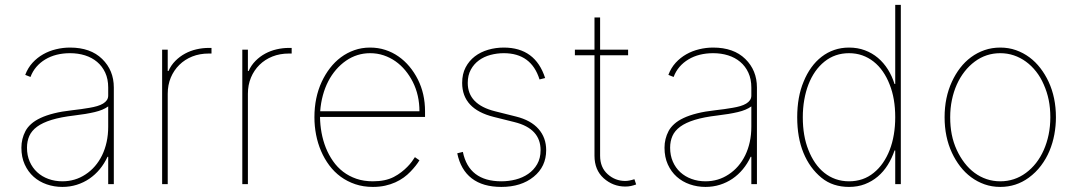

<svg xmlns="http://www.w3.org/2000/svg" viewBox="-20 -747 4368 779"><path d="M83.5 -215.6Q91.6 -230.8 106.5 -244.1Q121.4 -257.5 144.4 -268.3Q167.3 -279.1 199 -287.1Q230.8 -295.1 272.7 -299.7Q291.9 -301.8 309.3 -304.3Q326.7 -306.8 343.8 -309.7Q360.4 -312.5 374.3 -316.6Q388.1 -320.7 398.1 -326.7Q408 -332.7 413.5 -340.7Q419 -348.7 419 -359.4V-392Q419 -426.1 407 -452.2Q394.9 -478.3 373.9 -495.9Q353 -513.5 324.8 -522.4Q296.5 -531.2 264.2 -531.2Q235.4 -531.2 210 -524.9Q184.7 -518.5 163.9 -506Q143.1 -493.6 127.7 -475.7Q112.2 -457.7 103.7 -434.7L82.4 -443.2Q93 -471.6 112 -492.4Q131 -513.1 155.2 -526.8Q179.3 -540.5 207.4 -547.2Q235.4 -554 264.2 -554Q347.3 -554 394.5 -507.8Q441.8 -461.6 441.8 -392V0H419V-110.8H416.2Q403.4 -83.1 384.8 -60.5Q366.1 -38 342.7 -22Q319.2 -6 291.5 2.7Q263.8 11.4 233 11.4Q199.6 11.4 169.4 0.9Q139.2 -9.6 116.5 -29.8Q93.8 -50.1 80.3 -79.7Q66.8 -109.4 66.8 -147.7Q66.8 -183.9 83.5 -215.6ZM89.5 -147.7Q89.5 -116.5 100.5 -91.3Q111.5 -66.1 130.9 -48.3Q150.2 -30.5 176.5 -21Q202.8 -11.4 233 -11.4Q285.2 -11.4 327.1 -39.4Q348.4 -53.3 365.2 -72.8Q382.1 -92.3 394.2 -117Q406.2 -141.7 412.6 -170.8Q419 -199.9 419 -233V-315.3Q398.8 -300.4 364.3 -292.3Q329.9 -284.1 281.2 -278.4Q226.6 -272 189.6 -260.7Q152.7 -249.3 130.5 -233Q108.3 -216.6 98.9 -195.3Q89.5 -174 89.5 -147.7Z M637.8 0V-545.5H660.5V-458.8H663.4Q674 -482.6 691.6 -500.2Q709.2 -517.8 730.8 -529.5Q752.5 -541.2 777.2 -546.9Q801.8 -552.6 826.7 -552.6H838.1V-529.8H826.7Q790.5 -529.8 760.1 -517.8Q729.8 -505.7 707.6 -483.8Q685.4 -462 672.9 -432.2Q660.5 -402.3 660.5 -366.5V0Z M963.1 0V-545.5H985.8V-458.8H988.6Q999.3 -482.6 1016.9 -500.2Q1034.4 -517.8 1056.1 -529.5Q1077.8 -541.2 1102.5 -546.9Q1127.1 -552.6 1152 -552.6H1163.4V-529.8H1152Q1115.8 -529.8 1085.4 -517.8Q1055 -505.7 1032.8 -483.8Q1010.7 -462 998.2 -432.2Q985.8 -402.3 985.8 -366.5V0Z M1255.7 -271.3Q1255.7 -351.6 1285.5 -415.5Q1299.4 -445.3 1318.9 -470.7Q1338.4 -496.1 1363.3 -514.6Q1388.1 -533 1417.8 -543.5Q1447.4 -554 1481.5 -554Q1514.2 -554 1543.1 -544.6Q1572.1 -535.2 1596.6 -518.1Q1621.1 -501.1 1641 -477.3Q1660.9 -453.5 1675.4 -424.7Q1704.5 -366.8 1704.5 -295.5V-272.7H1278.4Q1278.8 -240.4 1284.6 -208.5Q1290.5 -176.5 1302 -147.5Q1313.6 -118.6 1331 -93.6Q1348.4 -68.5 1372.2 -50.2Q1396 -32 1426 -21.7Q1456 -11.4 1492.9 -11.4Q1543.7 -11.4 1577.8 -29.1Q1594.8 -38 1608.5 -48.7Q1622.2 -59.3 1632.6 -70Q1643.1 -80.6 1650.7 -90.9Q1658.4 -101.2 1663.4 -109.4L1681.8 -96.6Q1669.7 -76 1645.6 -50.8Q1633.5 -38 1618.1 -26.8Q1602.6 -15.6 1583.8 -7.1Q1565 1.4 1542.3 6.4Q1519.5 11.4 1492.9 11.4Q1454.2 11.4 1421.5 0.4Q1388.8 -10.7 1362.4 -30Q1335.9 -49.4 1316.1 -76Q1296.2 -102.6 1282.7 -134.1Q1269.2 -165.5 1262.4 -200.5Q1255.7 -235.4 1255.7 -271.3ZM1279.1 -295.5H1681.8Q1681.8 -361.2 1654.8 -414.8Q1642 -440 1624.3 -461.5Q1606.5 -483 1584.5 -498.4Q1562.5 -513.8 1536.6 -522.5Q1510.7 -531.2 1481.5 -531.2Q1428.3 -531.2 1383.9 -500.7Q1361.9 -485.4 1343.6 -464.3Q1325.3 -443.2 1311.8 -417.1Q1298.3 -391 1290 -360.3Q1281.6 -329.5 1279.1 -295.5Z M1835.2 -125 1858 -130.7Q1882.5 -11.4 2014.2 -11.4Q2043.7 -11.4 2072.1 -18.6Q2100.5 -25.9 2123 -41.4Q2145.6 -56.8 2159.4 -80.8Q2173.3 -104.8 2173.3 -137.8Q2173.3 -225.1 2068.2 -251.4L1983 -272.7Q1855.1 -304.7 1855.1 -410.5Q1855.1 -446.7 1869.1 -473.5Q1883.2 -500.4 1906.6 -518.3Q1930 -536.2 1960.6 -545.1Q1991.1 -554 2024.1 -554Q2152 -554 2191.8 -430.4L2169 -424.7Q2135.7 -531.2 2024.1 -531.2Q1996.1 -531.2 1969.8 -524.1Q1943.5 -517 1923.1 -502.1Q1902.7 -487.2 1890.3 -464.5Q1877.8 -441.8 1877.8 -410.5Q1877.8 -323.2 1988.6 -295.5L2073.9 -274.1Q2133.9 -259.2 2165 -223.7Q2196 -188.2 2196 -137.8Q2196 -71 2145.2 -29.8Q2094.5 11.4 2014.2 11.4Q1938.9 11.4 1894 -23.3Q1849.1 -57.9 1835.2 -125Z M2312.5 -522.7V-545.5H2392V-676.1H2414.8V-545.5H2528.4V-522.7H2414.8V-115.1Q2414.8 -67.5 2445.7 -40.1Q2476.2 -12.8 2517 -12.8Q2532 -12.8 2554 -19.9L2561.1 1.4Q2550.4 5.3 2540.1 7.6Q2529.8 9.9 2517 9.9Q2467.3 9.9 2429.3 -23.8Q2392 -57.5 2392 -115.1V-522.7Z M2692.8 -215.6Q2701 -230.8 2715.9 -244.1Q2730.8 -257.5 2753.7 -268.3Q2776.6 -279.1 2808.4 -287.1Q2840.2 -295.1 2882.1 -299.7Q2901.3 -301.8 2918.7 -304.3Q2936.1 -306.8 2953.1 -309.7Q2969.8 -312.5 2983.7 -316.6Q2997.5 -320.7 3007.5 -326.7Q3017.4 -332.7 3022.9 -340.7Q3028.4 -348.7 3028.4 -359.4V-392Q3028.4 -426.1 3016.3 -452.2Q3004.3 -478.3 2983.3 -495.9Q2962.4 -513.5 2934.1 -522.4Q2905.9 -531.2 2873.6 -531.2Q2844.8 -531.2 2819.4 -524.9Q2794 -518.5 2773.3 -506Q2752.5 -493.6 2737 -475.7Q2721.6 -457.7 2713.1 -434.7L2691.8 -443.2Q2702.4 -471.6 2721.4 -492.4Q2740.4 -513.1 2764.6 -526.8Q2788.7 -540.5 2816.8 -547.2Q2844.8 -554 2873.6 -554Q2956.7 -554 3003.9 -507.8Q3051.1 -461.6 3051.1 -392V0H3028.4V-110.8H3025.6Q3012.8 -83.1 2994.1 -60.5Q2975.5 -38 2952.1 -22Q2928.6 -6 2900.9 2.7Q2873.2 11.4 2842.3 11.4Q2808.9 11.4 2778.8 0.9Q2748.6 -9.6 2725.9 -29.8Q2703.1 -50.1 2689.6 -79.7Q2676.1 -109.4 2676.1 -147.7Q2676.1 -183.9 2692.8 -215.6ZM2698.9 -147.7Q2698.9 -116.5 2709.9 -91.3Q2720.9 -66.1 2740.2 -48.3Q2759.6 -30.5 2785.9 -21Q2812.1 -11.4 2842.3 -11.4Q2894.5 -11.4 2936.4 -39.4Q2957.7 -53.3 2974.6 -72.8Q2991.5 -92.3 3003.6 -117Q3015.6 -141.7 3022 -170.8Q3028.4 -199.9 3028.4 -233V-315.3Q3008.2 -300.4 2973.7 -292.3Q2939.3 -284.1 2890.6 -278.4Q2835.9 -272 2799 -260.7Q2762.1 -249.3 2739.9 -233Q2717.7 -216.6 2708.3 -195.3Q2698.9 -174 2698.9 -147.7Z M3240.4 -415.5Q3253.2 -447.4 3271.7 -473Q3290.1 -498.6 3313.6 -516.7Q3337 -534.8 3364.9 -544.4Q3392.8 -554 3424.7 -554Q3459.5 -554 3489 -543Q3518.5 -532 3541.9 -512.3Q3565.3 -492.5 3582.4 -465.4Q3599.4 -438.2 3609.4 -406.2H3612.2V-727.3H3634.9V0H3612.2V-136.4H3609.4Q3598.7 -104.8 3581.7 -77.6Q3564.6 -50.4 3541.4 -30.7Q3518.1 -11 3489 0.2Q3459.9 11.4 3424.7 11.4Q3392.4 11.4 3364.3 2.3Q3336.3 -6.7 3312.9 -25.9Q3265.3 -65 3239.9 -126.8Q3214.5 -188.6 3214.5 -271.3Q3214.5 -354 3240.4 -415.5ZM3259.9 -138.8Q3271.3 -109.4 3287.6 -85.8Q3304 -62.1 3324.8 -45.6Q3345.5 -29.1 3370.7 -20.2Q3396 -11.4 3424.7 -11.4Q3483 -11.4 3524.9 -45.8Q3546.2 -62.9 3562.3 -86.3Q3578.5 -109.7 3589.7 -138.5Q3600.9 -167.3 3606.5 -200.8Q3612.2 -234.4 3612.2 -271.3Q3612.2 -347.7 3589.5 -404.1Q3578.1 -433.6 3561.8 -457Q3545.5 -480.5 3524.5 -497Q3503.6 -513.5 3478.5 -522.4Q3453.5 -531.2 3424.7 -531.2Q3367.9 -531.2 3325.3 -497.2Q3304 -480.1 3287.6 -456.7Q3271.3 -433.2 3260.1 -404.3Q3248.9 -375.4 3243.1 -341.8Q3237.2 -308.2 3237.2 -271.3Q3237.2 -195 3259.9 -138.8Z M3842.3 -415.8Q3856.2 -446 3875.7 -471.4Q3895.2 -496.8 3920.1 -515.1Q3945 -533.4 3974.6 -543.7Q4004.3 -554 4038.4 -554Q4072.4 -554 4102.1 -543.5Q4131.7 -533 4156.6 -514.6Q4181.5 -496.1 4201 -470.7Q4220.5 -445.3 4234.4 -415.5Q4264.2 -351.6 4264.2 -271.3Q4264.2 -236.2 4257.8 -201.5Q4251.4 -166.9 4238.1 -134.9Q4224.8 -103 4203.8 -75.1Q4182.9 -47.2 4153.8 -25.9Q4102.6 11.4 4038.4 11.4Q4004.3 11.4 3974.6 0.9Q3945 -9.6 3920.1 -28.1Q3895.2 -46.5 3875.7 -71.9Q3856.2 -97.3 3842.3 -127.1Q3812.5 -191.1 3812.5 -271.3Q3812.5 -351.6 3842.3 -415.8ZM3861.9 -138.5Q3875.4 -109.4 3893.6 -85.8Q3911.9 -62.1 3934.3 -45.6Q3956.7 -29.1 3983 -20.2Q4009.2 -11.4 4038.4 -11.4Q4096.2 -11.4 4142.4 -45.5Q4165.5 -62.5 4183.8 -85.9Q4202.1 -109.4 4214.8 -138.3Q4227.6 -167.3 4234.6 -200.8Q4241.5 -234.4 4241.5 -271.3Q4241.5 -308.9 4234.9 -341.4Q4228.3 -373.9 4214.8 -404.1Q4202.1 -433.6 4183.6 -457Q4165.1 -480.5 4142.4 -497Q4119.7 -513.5 4093.4 -522.4Q4067.1 -531.2 4038.4 -531.2Q3980.8 -531.2 3935 -497.2Q3911.9 -480.1 3893.5 -456.5Q3875 -432.9 3862 -403.9Q3849.1 -375 3842.2 -341.6Q3835.2 -308.2 3835.2 -271.3Q3835.2 -233.7 3841.6 -201.2Q3848 -168.7 3861.9 -138.5Z"/></svg>

Font: Inter P Thin
Style: Regular
Weight: 100
Designer: Rasmus Andersson
Foundry: rsms
Version: Version 3.018;git-588b23468